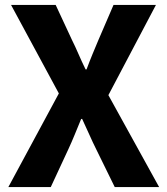

<svg xmlns="http://www.w3.org/2000/svg" viewBox="-20 -763 682 783"><path d="M14 0 220 -382 25 -743H207L274 -599Q287 -573 299.5 -544Q312 -515 329 -480H333Q346 -515 358 -544Q370 -573 381 -599L443 -743H616L422 -375L629 0H448L372 -155Q358 -183 344.5 -213.5Q331 -244 315 -278H311Q297 -244 284.5 -213.5Q272 -183 259 -155L187 0Z"/></svg>

Font: Noto Sans JP Thin ExtraBold
Style: Regular
Weight: 800
Version: Version 2.004-H2;hotconv 1.0.118;makeotfexe 2.5.65603